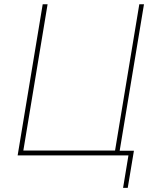

<svg xmlns="http://www.w3.org/2000/svg" viewBox="-20 -748 713 924"><path d="M552.2 0H64.9L185.5 -727.5H209L92.3 -23.4H533.7L650.4 -727.5H672.9ZM572.3 156.2 598.1 0H545.4L549.3 -22.5H624.5L594.7 156.2Z"/></svg>

Font: Inter 16pt Thin
Style: Italic
Weight: 250
Italic angle: -9.3988°
Version: Version 4.001;git-66647c0bb